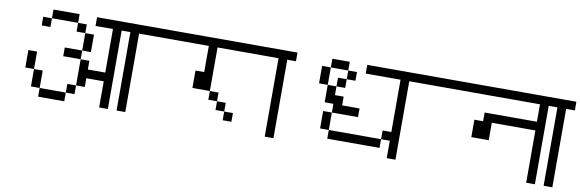

<svg xmlns="http://www.w3.org/2000/svg" viewBox="-47 -1054 4094 1356"><g transform="rotate(10 2000.0 -375.5)"><path d="M1000 -625V-687.5H562.5V-625H687.5V-312.5H562.5V-375H500V-187.5H437.5V-125H250V-62.5H437.5V-125H500V-187.5H562.5V-250H687.5V-62.5H750V-625H812.5V-62.5H875V-625ZM250 -125Q250 -125 250 -250H187.5Q187.5 -250 187.5 -125ZM187.5 -250Q187.5 -250 187.5 -375H125Q125 -375 125 -250ZM500 -375V-437.5H375V-375ZM500 -437.5H562.5Q562.5 -437.5 562.5 -562.5H500Q500 -562.5 500 -437.5ZM500 -562.5V-625H437.5V-562.5ZM250 -625H187.5V-562.5H250ZM250 -625H437.5V-687.5H250Z M1625 -125V-187.5H1562.5V-125ZM2000 -625V-687.5H1000V-625H1375V-437.5H1312.5Q1312.5 -437.5 1312.5 -312.5H1437.5V-250H1500V-187.5H1562.5V-250H1500V-312.5H1437.5V-625Z M2000 -625V-687.5H1750V-625H1875V-62.5H1937.5V-625Z M2500 -312.5V-375H2375V-437.5H2312.5V-500H2250Q2250 -500 2250 -375H2312.5V-312.5H2250Q2250 -312.5 2250 -187.5H2312.5V-125H2687.5V-187.5H2312.5Q2312.5 -187.5 2312.5 -312.5ZM2437.5 -562.5V-625H2375V-562.5H2312.5V-500H2375V-562.5ZM3000 -625V-687.5H2500V-625H2750Q2750 -625 2750 -250H2687.5V-187.5H2750Q2750 -187.5 2750 -62.5H2812.5V-625ZM2250 -500Q2250 -500 2250 -625H2187.5Q2187.5 -625 2187.5 -500ZM2250 -625H2375V-687.5H2250Z M4000 -625V-687.5H3000V-625H3750Q3750 -625 3750 -500H3375V-437.5H3312.5Q3312.5 -437.5 3312.5 -312.5H3437.5Q3437.5 -312.5 3437.5 -437.5H3750Q3750 -437.5 3750 -62.5H3812.5V-625Z M4000 -625V-687.5H3750V-625H3875V-62.5H3937.5V-625Z"/></g></svg>

Font: BFUnifontExMono
Style: Regular
Weight: 500
Version: Version 15.0.06